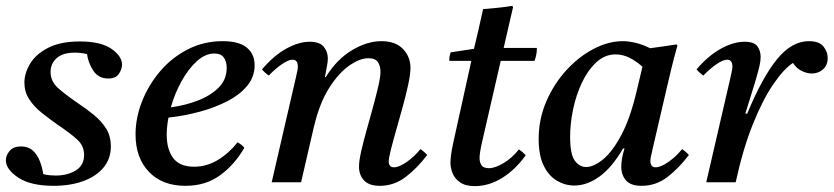

<svg xmlns="http://www.w3.org/2000/svg" viewBox="-20 -620 2835 653"><path d="M163 12Q84 12 42 -16Q0 -44 0 -75Q0 -92 13 -107Q26 -122 51 -122Q76 -122 91.5 -108Q107 -94 115.5 -72Q124 -50 127 -28Q138 -25 148.5 -24Q159 -23 169 -23Q210 -23 238 -40.5Q266 -58 266 -93Q266 -124 242.5 -145.5Q219 -167 173 -198Q146 -217 120.5 -237.5Q95 -258 79 -283Q63 -308 63 -339Q63 -371 82.5 -403.5Q102 -436 144 -457.5Q186 -479 251 -479Q323 -479 359 -454Q395 -429 395 -400Q395 -385 384.5 -369Q374 -353 348 -353Q315 -353 297.5 -379.5Q280 -406 276 -436Q255 -441 234 -441Q194 -441 173 -422.5Q152 -404 152 -375Q152 -344 176.5 -321.5Q201 -299 248 -267Q275 -249 300 -228.5Q325 -208 341 -182.5Q357 -157 357 -122Q357 -80 332 -50Q307 -20 263 -4Q219 12 163 12Z M846 -398Q846 -359 821 -328.5Q796 -298 753.5 -276Q711 -254 659 -240Q607 -226 553 -220Q547 -189 547 -162Q547 -112 569 -82.5Q591 -53 640 -53Q683 -53 721 -76Q759 -99 788 -136Q804 -127 811 -117Q777 -59 728 -23.5Q679 12 611 12Q532 12 486.5 -35.5Q441 -83 441 -163Q441 -219 463 -275Q485 -331 524.5 -377.5Q564 -424 618.5 -452Q673 -480 737 -480Q793 -480 819.5 -458Q846 -436 846 -398ZM561 -255Q608 -261 651.5 -277.5Q695 -294 723 -321.5Q751 -349 751 -389Q751 -411 741 -424.5Q731 -438 709 -438Q678 -438 649 -411.5Q620 -385 597 -343Q574 -301 561 -255Z M1046 -182 1004 0H904L986 -355Q993 -384 993 -393Q993 -417 975 -417Q961 -417 938.5 -401.5Q916 -386 894 -363Q887 -368 881.5 -373Q876 -378 871 -384Q911 -431 953.5 -454.5Q996 -478 1033 -478Q1067 -478 1081 -461Q1095 -444 1095 -421Q1095 -409 1091.5 -392.5Q1088 -376 1085 -358H1088Q1126 -419 1177.5 -449.5Q1229 -480 1277 -480Q1325 -480 1350.5 -453.5Q1376 -427 1376 -389Q1376 -368 1368.5 -333Q1361 -298 1350 -258Q1339 -218 1328 -179.5Q1317 -141 1309.5 -111.5Q1302 -82 1302 -70Q1302 -63 1306 -57Q1310 -51 1320 -51Q1337 -51 1363 -69Q1389 -87 1410 -113Q1423 -104 1433 -93Q1399 -48 1359.5 -18Q1320 12 1272 12Q1235 12 1218 -6.5Q1201 -25 1201 -53Q1201 -73 1208.5 -106Q1216 -139 1227 -178Q1238 -217 1248.5 -255.5Q1259 -294 1266.5 -326Q1274 -358 1274 -376Q1274 -396 1265 -409Q1256 -422 1233 -422Q1204 -422 1168 -397Q1132 -372 1099.5 -321Q1067 -270 1048 -190Z M1798 -413H1683L1620 -139Q1611 -100 1611 -83Q1611 -67 1618 -57.5Q1625 -48 1643 -48Q1664 -48 1693 -65.5Q1722 -83 1745 -112Q1758 -103 1768 -92Q1733 -43 1688 -15Q1643 13 1595 13Q1563 13 1544.5 0Q1526 -13 1519 -31.5Q1512 -50 1512 -66Q1512 -77 1514 -93Q1516 -109 1521 -132L1583 -413H1508Q1508 -421 1509 -428Q1510 -435 1513 -442L1592 -454Q1599 -483 1607.5 -519.5Q1616 -556 1623 -589Q1647 -591 1672.5 -593.5Q1698 -596 1722 -600L1725 -596Q1718 -566 1711 -535.5Q1704 -505 1693 -457H1806Q1806 -445 1804 -434.5Q1802 -424 1798 -413Z M1933 11Q1902 11 1874 -5.5Q1846 -22 1829 -57Q1812 -92 1812 -147Q1812 -215 1838 -275Q1864 -335 1906 -381Q1948 -427 1998.5 -453.5Q2049 -480 2098 -480Q2117 -480 2141 -474.5Q2165 -469 2191 -456Q2212 -459 2234.5 -462Q2257 -465 2281 -469L2284 -465Q2272 -423 2263 -385.5Q2254 -348 2245 -309L2199 -111Q2198 -104 2195 -93Q2192 -82 2192 -72Q2192 -63 2196 -57Q2200 -51 2210 -51Q2227 -51 2253 -69Q2279 -87 2300 -113Q2313 -104 2323 -93Q2289 -48 2250 -18Q2211 12 2162 12Q2125 12 2109 -6.5Q2093 -25 2093 -53Q2093 -80 2104 -115H2099Q2062 -51 2019.5 -20Q1977 11 1933 11ZM2165 -393Q2144 -412 2121 -423.5Q2098 -435 2074 -435Q2037 -435 2008 -408Q1979 -381 1959 -338.5Q1939 -296 1929 -247.5Q1919 -199 1919 -155Q1919 -95 1935 -73.5Q1951 -52 1973 -52Q1999 -52 2030.5 -77.5Q2062 -103 2092.5 -159.5Q2123 -216 2145 -309Z M2482 0H2382L2464 -355Q2471 -384 2471 -393Q2471 -417 2453 -417Q2439 -417 2416.5 -401.5Q2394 -386 2372 -363Q2365 -368 2359.5 -373Q2354 -378 2349 -384Q2389 -431 2432 -454.5Q2475 -478 2512 -478Q2545 -478 2556 -462.5Q2567 -447 2567 -426Q2567 -413 2563 -395.5Q2559 -378 2547 -337L2515 -234L2521 -233Q2573 -358 2623 -419Q2673 -480 2731 -480Q2766 -480 2780.5 -462Q2795 -444 2795 -423Q2795 -398 2779 -384Q2763 -370 2741 -370Q2725 -370 2707 -378.5Q2689 -387 2677 -406Q2646 -386 2610 -333.5Q2574 -281 2540.5 -197.5Q2507 -114 2482 0Z"/></svg>

Font: Castoro
Style: Italic
Weight: 400
Italic angle: -11°
Designer: John Hudson with Paul Hanslow, assisted by Kaja Sojewska.
Foundry: Tiro Typeworks Ltd.
Version: Version 2.04